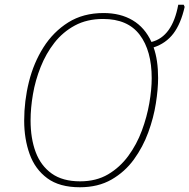

<svg xmlns="http://www.w3.org/2000/svg" viewBox="-20 -780 799 810"><path d="M317 10Q231 10 179.5 -28Q128 -66 105 -130Q82 -194 82 -271Q82 -354 102 -434.5Q122 -515 163.5 -580.5Q205 -646 268 -685.5Q331 -725 417 -725Q488 -725 539.5 -694.5Q591 -664 619 -603Q707 -625 732 -760H755L759 -751Q743 -680 711.5 -638.5Q680 -597 628 -580Q647 -527 647 -451Q647 -404 637.5 -343.5Q628 -283 605.5 -221.5Q583 -160 545 -107.5Q507 -55 450.5 -22.5Q394 10 317 10ZM318 -15Q386 -15 436 -44.5Q486 -74 521.5 -122.5Q557 -171 578.5 -229Q600 -287 610 -345Q620 -403 620 -450Q620 -566 569.5 -633Q519 -700 415 -700Q347 -700 296 -672.5Q245 -645 209.5 -599.5Q174 -554 151.5 -497.5Q129 -441 119 -382.5Q109 -324 109 -272Q109 -196 130.5 -138.5Q152 -81 198 -48Q244 -15 318 -15Z"/></svg>

Font: Noto Sans Disp Thin
Style: Italic
Weight: 100
Italic angle: -12°
Designer: Monotype Design Team
Foundry: Monotype Imaging Inc.
Version: Version 2.000;GOOG;noto-source:20170915:90ef993387c0